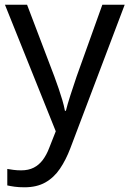

<svg xmlns="http://www.w3.org/2000/svg" viewBox="-20 -556 550 816"><path d="M1 -536H95L211 -231Q221 -204 229.5 -179Q238 -154 245 -130.5Q252 -107 256 -85H260Q266 -110 279 -150.5Q292 -191 306 -232L415 -536H510L279 74Q260 124 234.5 161.5Q209 199 172.5 219.5Q136 240 84 240Q60 240 42 237.5Q24 235 11 232V162Q22 164 37.5 166Q53 168 70 168Q101 168 123.5 156.5Q146 145 162 123.5Q178 102 189 73L217 2Z"/></svg>

Font: hexutelugu05
Style: Book
Weight: 400
Designer: Jelle Bosma - Monotype Design Team
Foundry: Monotype Imaging Inc.
Version: Version 2.003